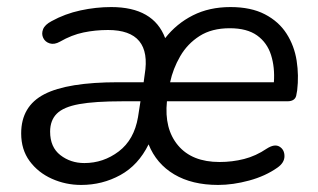

<svg xmlns="http://www.w3.org/2000/svg" viewBox="-20 -515 901 544"><path d="M210 9Q166 9 127 -8.5Q88 -26 64 -58.5Q40 -91 40 -137Q40 -214 105.5 -248Q171 -282 315 -282H387L390 -304Q411 -430 286 -430Q250 -430 216.5 -423Q183 -416 150 -397Q134 -388 121 -392Q108 -396 102.5 -407.5Q97 -419 102 -432Q107 -445 126 -455Q164 -476 208 -485.5Q252 -495 295 -495Q415 -495 448 -407Q480 -448 526.5 -471.5Q573 -495 633 -495Q691 -495 730.5 -474.5Q770 -454 792 -419.5Q814 -385 820.5 -343Q827 -301 822 -259L820 -248Q818 -228 794 -228H453Q445 -150 484.5 -103Q524 -56 602 -56Q638 -56 671.5 -64.5Q705 -73 736 -94Q758 -108 772 -99.5Q786 -91 786 -72.5Q786 -54 766 -40Q732 -16 686 -3.5Q640 9 598 9Q524 9 473.5 -21Q423 -51 401 -106Q372 -47 321 -19Q270 9 210 9ZM631 -435Q580 -435 545.5 -413Q511 -391 490.5 -355.5Q470 -320 462 -282H756Q759 -324 748 -359Q737 -394 708.5 -414.5Q680 -435 631 -435ZM219 -53Q273 -53 316.5 -86Q360 -119 371 -183L378 -228H326Q249 -228 204.5 -220Q160 -212 141 -193Q122 -174 122 -142Q122 -98 151 -75.5Q180 -53 219 -53Z"/></svg>

Font: Nunito
Style: Italic
Weight: 400
Italic angle: -9°
Designer: Vernon Adams
Foundry: Vernon Adams
Version: Version 3.601; ttfautohint (v1.8.2.53-6de2)